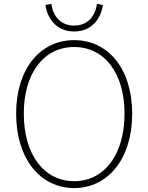

<svg xmlns="http://www.w3.org/2000/svg" viewBox="-20 -943 754 976"><path d="M357 13C529 13 652 -136 652 -365C652 -594 529 -739 357 -739C185 -739 62 -594 62 -365C62 -136 185 13 357 13ZM357 -22C204 -22 101 -157 101 -365C101 -573 204 -704 357 -704C510 -704 613 -573 613 -365C613 -157 510 -22 357 -22ZM357 -783C453 -783 495 -857 503 -918L473 -923C465 -866 430 -813 357 -813C284 -813 249 -866 241 -923L211 -918C219 -857 261 -783 357 -783Z"/></svg>

Font: Noto Sans Japanese Thin
Style: Regular
Weight: 100
Designer: Ryoko NISHIZUKA (kana & ideographs); Paul D. Hunt (Latin, Greek & Cyrillic); Wenlong ZHANG (bopomofo); Sandoll Communica
Foundry: Adobe Systems Incorporated
Version: Version 1.000;PS 1;hotconv 1.0.78;makeotf.lib2.5.61930